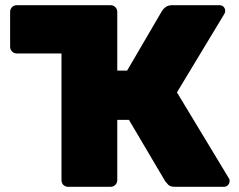

<svg xmlns="http://www.w3.org/2000/svg" viewBox="-20 -720 922 740"><path d="M862 -33Q865 -30 865 -22Q865 -13 858.5 -6.5Q852 0 843 0H654Q636 0 628 -8.5Q620 -17 617 -21L477 -258H432V-26Q432 -15 424.5 -7.5Q417 0 406 0H243Q232 0 224.5 -7Q217 -14 217 -26V-514H45Q34 -514 26.5 -521.5Q19 -529 19 -540V-674Q19 -685 26.5 -692.5Q34 -700 45 -700H406Q417 -700 424.5 -692.5Q432 -685 432 -674V-448H470L605 -679Q610 -687 619.5 -693.5Q629 -700 644 -700H826Q836 -700 842 -693.5Q848 -687 848 -678Q848 -673 845 -667L662 -364Z"/></svg>

Font: Rubik Light ExtraBold
Style: Regular
Weight: 800
Version: Version 2.104